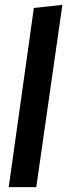

<svg xmlns="http://www.w3.org/2000/svg" viewBox="-20 -774 278 794"><path d="M238 -754 130 0H16L120 -741Z"/></svg>

Font: Fira Sans Extra Condensed SemiBold
Style: Italic
Weight: 600
Width: 3
Italic angle: -8°
Designer: Carrois Corporate & Edenspiekermann AG
Foundry: Carrois Corporate GbR & Edenspiekermann AG
Version: Version 4.203